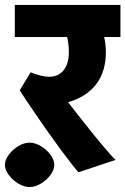

<svg xmlns="http://www.w3.org/2000/svg" viewBox="-70 -668 508 778"><path d="M418 -518H352Q359 -488 359 -457Q359 -378 319.5 -326.5Q280 -275 206 -254Q230 -222 278 -162Q310 -121 347.5 -76.5Q385 -32 398 -20L248 30Q235 17 178 -59L155 -91Q126 -130 75 -204.5Q24 -279 10 -302L54 -375Q99 -357 129 -357Q167 -357 188 -383.5Q209 -410 209 -457Q209 -488 202 -518H-10V-648H418ZM-50 0Q-50 -20 -34.5 -41Q-19 -62 4.5 -76Q28 -90 50 -90Q72 -90 95.5 -76Q119 -62 134.5 -41Q150 -20 150 0Q150 20 134.5 41Q119 62 95.5 76Q72 90 50 90Q28 90 4.5 76Q-19 62 -34.5 41Q-50 20 -50 0Z"/></svg>

Font: Madhuban Bold
Style: Regular
Weight: 700
Designer: jaikishan Patel
Foundry: MagicType
Version: Version 1.000